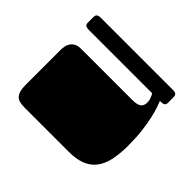

<svg xmlns="http://www.w3.org/2000/svg" viewBox="-120 -669 847 847"><g transform="rotate(-45 304.0 -245.0)"><path d="M404.8 -119.1Q404.8 -91.3 413.8 -78.1Q422.9 -64.9 444.8 -64.9Q456.1 -64.9 468.5 -69.8Q481 -74.7 487.8 -79.1V-477.1Q487.8 -485.4 491.5 -492.7Q495.1 -500 507.8 -500H539.1Q543.5 -500 547.9 -499.5Q552.2 -499 555.4 -496.8Q558.6 -494.6 560.8 -490Q563 -485.4 563 -477.1V-22.9Q563 -14.6 560.8 -10Q558.6 -5.4 555.4 -3.2Q552.2 -1 547.9 -0.5Q543.5 0 539.1 0H507.8Q495.1 0 491.5 -7.3Q487.8 -14.6 487.8 -30.8Q477.1 -26.9 457.8 -20Q438.5 -13.2 409.2 -6.6Q379.9 0 340.1 4.9Q300.3 9.8 249 9.8Q196.3 9.8 158 1Q119.6 -7.8 94.5 -27.6Q69.3 -47.4 57.1 -79.1Q44.9 -110.8 44.9 -157.2V-432.1Q44.9 -448.7 47.9 -461.7Q50.8 -474.6 59.1 -482.9Q67.4 -491.2 82 -495.6Q96.7 -500 120.1 -500H334Q362.3 -500 377 -491.7Q391.6 -483.4 397.9 -471.2Q404.3 -459 404.5 -444.8Q404.8 -430.7 404.8 -418.9Z"/></g></svg>

Font: Fascinate
Style: Regular
Weight: 900
Designer: Astigmatic (AOETI)
Foundry: Astigmatic (AOETI)
Version: Version 1.000